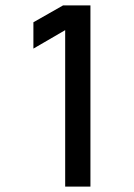

<svg xmlns="http://www.w3.org/2000/svg" viewBox="-20 -687 492 707"><path d="M212 -667 103 -605V-508L220 -576V0H313V-667Z"/></svg>

Font: Maven Pro
Style: Medium
Weight: 500
Designer: Joe Prince
Foundry: Joe Prince
Version: Version 1.003